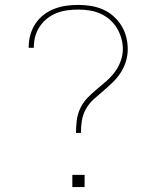

<svg xmlns="http://www.w3.org/2000/svg" viewBox="-20 -763 640 783"><path d="M290 -221Q290 -246 293 -271.5Q296 -297 307 -320.5Q318 -344 335.5 -362.5Q353 -381 373 -397.5Q393 -414 412.5 -431Q432 -448 447.5 -468.5Q463 -489 472 -513.5Q481 -538 481 -563Q481 -586 474.5 -608Q468 -630 456 -649.5Q444 -669 426.5 -684Q409 -699 388 -708Q367 -717 344.5 -720.5Q322 -724 299 -724Q277 -724 254.5 -721Q232 -718 211.5 -710Q191 -702 173 -688Q155 -674 142.5 -655.5Q130 -637 124 -615.5Q118 -594 118 -572Q118 -571 118 -570Q118 -569 118 -568H97Q97 -569 97 -570Q97 -571 97 -572Q97 -597 104 -621.5Q111 -646 124.5 -666.5Q138 -687 158 -702.5Q178 -718 201.5 -727Q225 -736 249.5 -739.5Q274 -743 299 -743Q324 -743 349.5 -739Q375 -735 398.5 -725Q422 -715 441.5 -698Q461 -681 474.5 -659.5Q488 -638 494.5 -613Q501 -588 501 -563Q501 -537 493.5 -512.5Q486 -488 472 -466.5Q458 -445 439.5 -427Q421 -409 401.5 -392.5Q382 -376 363 -359Q344 -342 331 -319.5Q318 -297 314 -271.5Q310 -246 310 -221ZM275 0V-50H325V0Z"/></svg>

Font: Iosevka SS04 Thin Extended
Style: Regular
Weight: 100
Width: 7
Monospace: yes
Designer: Belleve Invis
Foundry: Belleve Invis
Version: Version 19.0.0; ttfautohint (v1.8.4)